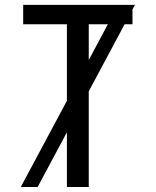

<svg xmlns="http://www.w3.org/2000/svg" viewBox="-20 -752 626 772"><path d="M63.5 0 249 -346.7V-654.3H73.2V-732.4H522.5L512.7 -714.4V-654.3H481L336.9 -384.8V0H249V-220.2L131.3 0ZM336.9 -510.7 413.6 -654.3H336.9Z"/></svg>

Font: Consola Mono
Style: Book
Weight: 400
Monospace: yes
Designer: Wojciech Kalinowski "wmk69" (wmk69@o2.pl)
Foundry: Wojciech Kalinowski "wmk69" (wmk69@o2.pl)
Version: Version 2.1.0